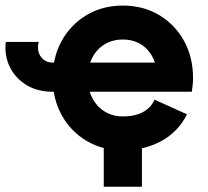

<svg xmlns="http://www.w3.org/2000/svg" viewBox="-20 -541 765 707"><path d="M362.1 -66.4V146.5H502.7V-66.4ZM123 -386.7H1.4Q0.7 -381.7 0.3 -376.7Q0 -371.6 0 -366.4Q0 -321.2 21.6 -284.2Q43.3 -247.2 82.4 -225.1Q121.5 -203.1 174 -203.1V-310.5Q150.1 -310.5 135 -326.5Q119.8 -342.5 119.8 -366.4Q119.8 -372.1 120.5 -377.1Q121.1 -382.2 123 -386.7ZM648.2 -310.5H174V-203.1H546.1ZM548.7 -174.2Q537.7 -146.2 508 -129.2Q478.3 -112.3 432.4 -112.3Q403.1 -112.3 379.4 -122.9Q355.7 -133.5 338.5 -152.8Q321.4 -172.1 312.2 -197.8Q302.9 -223.5 302.9 -253.9Q302.9 -285.1 312.2 -311Q321.4 -336.9 338.5 -355.9Q355.7 -374.9 379.5 -385.2Q403.4 -395.5 432.4 -395.5Q461.4 -395.5 484.9 -385.2Q508.3 -374.9 524.9 -355.9Q541.4 -336.9 550.2 -311Q559 -285.1 559 -253.9Q559 -240.1 554.4 -227.4Q549.9 -214.6 546.1 -203.1H686.3Q688.2 -215.5 689.5 -228.2Q690.8 -240.9 690.8 -253.9Q690.8 -331.2 657.1 -391.4Q623.4 -451.6 565.1 -486Q506.8 -520.5 432.4 -520.5Q358.2 -520.5 299.8 -486Q241.4 -451.6 207.7 -391.4Q174 -331.2 174 -253.9Q174 -176.6 207.6 -116.4Q241.1 -56.2 299.7 -21.8Q358.2 12.7 432.4 12.7Q510.4 12.7 573.3 -21.2Q636.2 -55.2 668.6 -120.1Z"/></svg>

Font: Giphurs SC
Style: Regular
Weight: 400
Version: Version 0.920